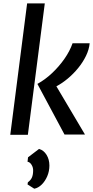

<svg xmlns="http://www.w3.org/2000/svg" viewBox="-20 -820 566 1168"><path d="M42.5 0 145 -799.5H252.5L149.5 0ZM372.5 -1.5 207.5 -309.5Q254.5 -335.5 297 -375.5Q339.5 -415.5 372.2 -462.5Q405 -509.5 421.5 -557H525.5Q522 -519 503.2 -480.2Q484.5 -441.5 455.5 -406Q426.5 -370.5 392 -341.8Q357.5 -313 323 -295L497 -1.5ZM188.5 328 147.5 302 149.5 289Q167 276 174 260.2Q181 244.5 181.5 220Q182.5 199.5 172.2 182.8Q162 166 147.5 164L150.5 137L217.5 86Q246 94 263.2 122Q280.5 150 280.5 187Q280.5 221.5 267.5 252Q254.5 282.5 233.5 303Q212.5 323.5 188.5 328Z"/></svg>

Font: Koeln Type Sans
Style: Italic
Weight: 400
Italic angle: -7.5°
Designer: Eben Sorkin
Foundry: Eben Sorkin
Version: Version 2.001